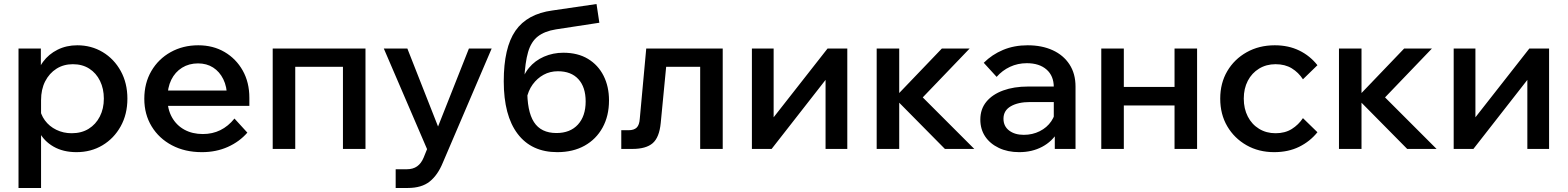

<svg xmlns="http://www.w3.org/2000/svg" viewBox="-20 -740 7790 954"><path d="M184 194H72V-499H183V-345H159Q166 -395 194 -433Q222 -471 266 -493Q310 -515 364 -515Q434 -515 490.5 -481Q547 -447 580 -387Q613 -327 613 -250Q613 -172 579.5 -112Q546 -52 489 -18Q432 16 360 16Q294 16 246 -11.5Q198 -39 173.5 -86.5Q149 -134 153 -193L176 -211Q181 -172 203 -142Q225 -112 260 -95Q295 -78 336 -78Q385 -78 420.5 -100Q456 -122 476 -161Q496 -200 496 -250Q496 -299 477 -338Q458 -377 423.5 -399Q389 -421 342 -421Q296 -421 260.5 -398.5Q225 -376 204.5 -336Q184 -296 184 -242Z M1145 -151 1209 -81Q1170 -36 1112 -10Q1054 16 983 16Q899 16 834.5 -18Q770 -52 733.5 -112Q697 -172 697 -249Q697 -327 732 -387Q767 -447 828 -481Q889 -515 965 -515Q1039 -515 1096 -481.5Q1153 -448 1186 -389.5Q1219 -331 1219 -254V-248H1108V-259Q1108 -309 1089.5 -346.5Q1071 -384 1039 -404.5Q1007 -425 964 -425Q919 -425 884.5 -403.5Q850 -382 831 -343.5Q812 -305 812 -251Q812 -197 834.5 -157Q857 -117 896.5 -95.5Q936 -74 988 -74Q1083 -74 1145 -151ZM1219 -214H775V-290H1203L1219 -253Z M1335 0V-499H1796V0H1684V-481L1764 -408H1361L1447 -481V0Z M2310 -499H2423L2180 69Q2155 130 2115 162Q2075 194 2006 194H1946V101H2001Q2032 101 2052.5 86.5Q2073 72 2085 43L2102 1L1887 -499H2004L2176 -62H2137Z M2749 16Q2621 16 2552 -75Q2483 -166 2483 -336Q2483 -503 2541 -587Q2599 -671 2725 -688L2944 -720L2958 -627L2742 -594Q2686 -585 2652.5 -559Q2619 -533 2604 -481.5Q2589 -430 2585 -345L2568 -315Q2578 -366 2608 -402.5Q2638 -439 2683 -458.5Q2728 -478 2779 -478Q2851 -478 2901.5 -447.5Q2952 -417 2979 -363.5Q3006 -310 3006 -241Q3006 -164 2974 -106Q2942 -48 2884.5 -16Q2827 16 2749 16ZM2745 -79Q2813 -79 2851.5 -121Q2890 -163 2890 -236Q2890 -307 2854 -346.5Q2818 -386 2752 -386Q2713 -386 2681 -368.5Q2649 -351 2626.5 -320Q2604 -289 2596 -246L2600 -302Q2598 -188 2633 -133.5Q2668 -79 2745 -79Z M3067 0V-93H3103Q3130 -93 3143.5 -106Q3157 -119 3159 -151L3191 -499H3571V0H3459V-481L3539 -408H3212L3297 -481L3263 -129Q3256 -57 3223 -28.5Q3190 0 3122 0Z M3716 0V-499H3824V-144L3816 -147L4092 -499H4190V0H4082V-355L4089 -352L3814 0Z M4675 0 4419 -259H4430L4660 -499H4798L4537 -227L4524 -297L4821 0ZM4336 0V-499H4448V0Z M5324 0H5221V-99L5216 -120V-307Q5216 -363 5180 -394.5Q5144 -426 5082 -426Q5037 -426 4998.5 -408Q4960 -390 4932 -358L4868 -428Q4909 -469 4964 -492Q5019 -515 5086 -515Q5157 -515 5210.5 -490.5Q5264 -466 5294 -420Q5324 -374 5324 -310ZM5044 16Q4987 16 4943 -5Q4899 -26 4875 -62Q4851 -98 4851 -146Q4851 -198 4881 -234.5Q4911 -271 4964.5 -290.5Q5018 -310 5088 -310H5228V-233H5098Q5039 -233 5002.5 -212Q4966 -191 4966 -150Q4966 -113 4994 -91.5Q5022 -70 5067 -70Q5110 -70 5146 -88Q5182 -106 5203.5 -137.5Q5225 -169 5228 -210L5264 -193Q5264 -132 5236 -84.5Q5208 -37 5158 -10.5Q5108 16 5044 16Z M5816 0V-499H5928V0ZM5452 0V-499H5564V0ZM5505 -216V-308H5880V-216Z M6454 -153 6526 -83Q6489 -37 6435 -10.5Q6381 16 6311 16Q6234 16 6173.5 -18.5Q6113 -53 6078 -112.5Q6043 -172 6043 -250Q6043 -327 6078 -386.5Q6113 -446 6174.5 -480.5Q6236 -515 6314 -515Q6382 -515 6435.5 -489Q6489 -463 6526 -416L6454 -346Q6432 -380 6398.5 -400.5Q6365 -421 6318 -421Q6272 -421 6236 -399Q6200 -377 6180 -338.5Q6160 -300 6160 -250Q6160 -200 6180 -161Q6200 -122 6236 -100Q6272 -78 6318 -78Q6365 -78 6398.5 -99Q6432 -120 6454 -153Z M6972 0 6716 -259H6727L6957 -499H7095L6834 -227L6821 -297L7118 0ZM6633 0V-499H6745V0Z M7203 0V-499H7311V-144L7303 -147L7579 -499H7677V0H7569V-355L7576 -352L7301 0Z"/></svg>

Font: Wix Madefor Display SemiBold
Style: Regular
Weight: 600
Designer: Dalton Maag Ltd
Foundry: Dalton Maag Ltd
Version: Version 3.100